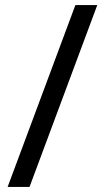

<svg xmlns="http://www.w3.org/2000/svg" viewBox="-20 -734 412 754"><path d="M362 -714 96 0H10L276 -714Z"/></svg>

Font: Noto Sans Mayan Numerals
Style: Regular
Weight: 400
Designer: Monotype Design Team
Foundry: Monotype Imaging Inc.
Version: Version 2.001; ttfautohint (v1.8.4.7-5d5b)